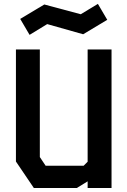

<svg xmlns="http://www.w3.org/2000/svg" viewBox="-20 -944 640 964"><path d="M420 -695.5V-132L400 -112H209L180 -155.5V-695.5H60V-133L150 0H365.5L420 -33.5V0H540V-695.5ZM471.5 -924.5 385.5 -872.5 202.5 -921.5 81.5 -849 128.5 -769 217 -823 397.5 -772 518.5 -844.5Z"/></svg>

Font: Kode Mono
Style: Regular
Weight: 400
Monospace: yes
Designer: Isa Ozler
Foundry: Kadena LLC
Version: Version 1.000;gftools[0.9.28]